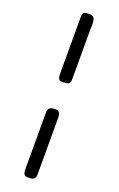

<svg xmlns="http://www.w3.org/2000/svg" viewBox="-167 -777 593 959"><g transform="rotate(20 129.5 -297.0)"><path d="M94.7 -402.8V-703.1Q94.7 -722.2 100.8 -727.8Q106.9 -733.4 130.9 -733.4H135.3Q161.6 -733.4 161.6 -694.8V-668.9L161.1 -664.6V-402.8L160.6 -390.1Q160.6 -368.7 129.4 -368.7H112.8Q94.7 -368.7 94.7 -402.8ZM94.7 106.4V-199.7Q94.7 -229 131.8 -229H136.2Q161.1 -229 161.1 -192.9V108.9Q161.1 138.2 132.3 138.2H115.7Q94.7 138.2 94.7 106.4Z"/></g></svg>

Font: Averia Libre Light
Style: Regular
Weight: 300
Version: Version 1.002